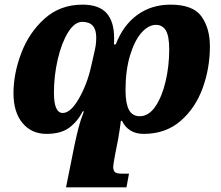

<svg xmlns="http://www.w3.org/2000/svg" viewBox="-20 -566 952 826"><path d="M883 -367Q883 -272 851.5 -186Q820 -100 756 -45Q692 10 598 10Q564 10 540.5 -5Q517 -20 505 -46H500Q496 -12 488 34L475 100Q467 143 467 152Q467 167 474 174Q481 181 503 181H535L524 240H264L301 56Q310 14 318 -17Q326 -48 341 -87H336Q315 -45 279 -17.5Q243 10 180 10Q116 10 77 -36.5Q38 -83 38 -165Q38 -249 71.5 -337.5Q105 -426 172 -486Q239 -546 335 -546Q406 -546 438.5 -509.5Q471 -473 471 -402Q471 -384 470 -375H478Q510 -458 571 -502Q632 -546 713 -546Q811 -546 847 -495Q883 -444 883 -367ZM212 -167Q212 -80 250 -80Q284 -80 319.5 -142Q355 -204 372 -280L382 -324Q389 -354 391.5 -369Q394 -384 394 -405Q394 -472 334 -472Q301 -472 273 -427Q245 -382 228.5 -311Q212 -240 212 -167ZM520 -178Q520 -122 534.5 -94Q549 -66 581 -66Q620 -66 648.5 -108Q677 -150 692.5 -216Q708 -282 708 -353Q708 -411 693.5 -435Q679 -459 651 -459Q618 -459 588 -424.5Q558 -390 539 -326Q520 -262 520 -178Z"/></svg>

Font: Noto Serif NarrowBlack
Style: Italic
Weight: 900
Width: 4
Italic angle: -12°
Designer: Monotype Design Team
Foundry: Monotype Imaging Inc.
Version: Version 1.001